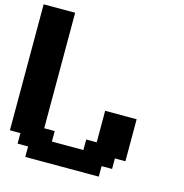

<svg xmlns="http://www.w3.org/2000/svg" viewBox="-124 -990 1060 1104"><g transform="rotate(15 406.0 -437.5)"><path d="M125 0H562.5V-62.5H625V-125H687.5V-375H500V-187.5H437.5V-125H250V-187.5H187.5V-875H0V-125H62.5V-62.5H125Z"/></g></svg>

Font: Faithful 32x
Style: Semibold
Weight: 400
Foundry: Faithful Resource Pack
Version: Version 1.0; January 27, 2023